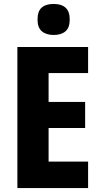

<svg xmlns="http://www.w3.org/2000/svg" viewBox="-20 -952 511 972"><path d="M426 0H68V-714H426V-582H226V-436H411V-304H226V-134H426ZM252 -932Q291 -932 312 -913Q333 -894 333 -853Q333 -812 311.5 -793.5Q290 -775 252 -775Q214 -775 192 -793.5Q170 -812 170 -853Q170 -895 191 -913.5Q212 -932 252 -932Z"/></svg>

Font: Noto Sans Ethiopic Condensed ExtraBold
Style: Regular
Weight: 800
Width: 3
Designer: Monotype Design Team
Foundry: Monotype Imaging Inc.
Version: Version 2.102; ttfautohint (v1.8.4.7-5d5b)